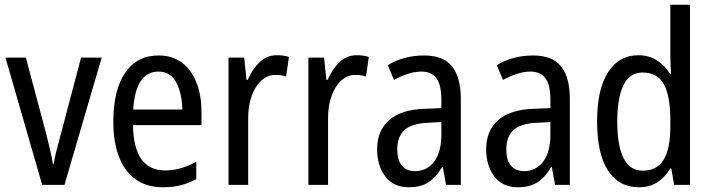

<svg xmlns="http://www.w3.org/2000/svg" viewBox="-20 -780 3001 810"><path d="M158 0 3 -537H89L174 -219Q182 -188 190 -153.5Q198 -119 203 -89H207Q209 -108 217 -139.5Q225 -171 234 -204L322 -537H409L252 0Z M649 -546Q708 -546 748.5 -515Q789 -484 809.5 -430Q830 -376 830 -308V-252H541Q544 -61 676 -61Q743 -61 808 -98V-24Q776 -7 742.5 1.5Q709 10 668 10Q597 10 550.5 -24.5Q504 -59 481 -121Q458 -183 458 -265Q458 -400 508 -473Q558 -546 649 -546ZM649 -478Q552 -478 542 -318H749Q748 -385 724 -431.5Q700 -478 649 -478Z M1148 -547Q1160 -547 1173 -545.5Q1186 -544 1199 -540L1187 -457Q1167 -464 1142 -464Q1109 -464 1083 -440.5Q1057 -417 1042 -376Q1027 -335 1027 -282V0H944V-537H1010L1020 -443H1025Q1045 -489 1075.5 -518Q1106 -547 1148 -547Z M1485 -547Q1497 -547 1510 -545.5Q1523 -544 1536 -540L1524 -457Q1504 -464 1479 -464Q1446 -464 1420 -440.5Q1394 -417 1379 -376Q1364 -335 1364 -282V0H1281V-537H1347L1357 -443H1362Q1382 -489 1412.5 -518Q1443 -547 1485 -547Z M1769 -546Q1851 -546 1887.5 -499.5Q1924 -453 1924 -363V0H1862L1848 -75H1845Q1820 -32 1787.5 -11Q1755 10 1705 10Q1640 10 1605.5 -35.5Q1571 -81 1571 -150Q1571 -229 1622 -273.5Q1673 -318 1772 -321L1842 -324V-359Q1842 -422 1821 -450Q1800 -478 1758 -478Q1730 -478 1701 -468.5Q1672 -459 1642 -443L1616 -505Q1648 -525 1687 -535.5Q1726 -546 1769 -546ZM1785 -262Q1716 -259 1686 -231Q1656 -203 1656 -151Q1656 -103 1676 -80.5Q1696 -58 1731 -58Q1781 -58 1811.5 -98Q1842 -138 1842 -213V-265Z M2229 -546Q2311 -546 2347.5 -499.5Q2384 -453 2384 -363V0H2322L2308 -75H2305Q2280 -32 2247.5 -11Q2215 10 2165 10Q2100 10 2065.5 -35.5Q2031 -81 2031 -150Q2031 -229 2082 -273.5Q2133 -318 2232 -321L2302 -324V-359Q2302 -422 2281 -450Q2260 -478 2218 -478Q2190 -478 2161 -468.5Q2132 -459 2102 -443L2076 -505Q2108 -525 2147 -535.5Q2186 -546 2229 -546ZM2245 -262Q2176 -259 2146 -231Q2116 -203 2116 -151Q2116 -103 2136 -80.5Q2156 -58 2191 -58Q2241 -58 2271.5 -98Q2302 -138 2302 -213V-265Z M2675 10Q2591 10 2545 -60.5Q2499 -131 2499 -268Q2499 -403 2545 -475Q2591 -547 2673 -547Q2717 -547 2751 -525.5Q2785 -504 2807 -468H2811Q2810 -487 2809 -507.5Q2808 -528 2808 -543V-760H2891V0H2824L2812 -69H2808Q2785 -32 2753 -11Q2721 10 2675 10ZM2692 -60Q2752 -60 2780 -106.5Q2808 -153 2808 -246V-272Q2808 -374 2781 -424Q2754 -474 2691 -474Q2636 -474 2610 -420Q2584 -366 2584 -267Q2584 -166 2610.5 -113Q2637 -60 2692 -60Z"/></svg>

Font: Noto Sans Tamil Condensed
Style: Regular
Weight: 400
Width: 3
Designer: Jelle Bosma - Monotype Design Team
Foundry: Monotype Imaging Inc.
Version: Version 2.004; ttfautohint (v1.8.4.7-5d5b)